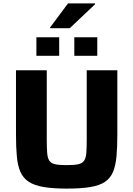

<svg xmlns="http://www.w3.org/2000/svg" viewBox="-20 -1101 785 1129"><path d="M373 8Q290 8 235.5 -1.5Q181 -11 148.5 -32.5Q116 -54 100 -90.5Q84 -127 79 -181.5Q74 -236 74 -312V-688H255V-280Q255 -230 257.5 -200.5Q260 -171 270.5 -155.5Q281 -140 305.5 -135Q330 -130 372 -130Q416 -130 439.5 -135Q463 -140 474 -155.5Q485 -171 487.5 -200.5Q490 -230 490 -280V-688H670V-312Q670 -236 665 -181.5Q660 -127 644.5 -90Q629 -53 597 -31.5Q565 -10 510.5 -1Q456 8 373 8ZM194 -773V-882H328V-773ZM417 -773V-882H552V-773ZM275 -935V-940L380 -1081H539V-1076L390 -935Z"/></svg>

Font: Saira SemiExpanded
Style: Bold
Weight: 700
Width: 6
Designer: Hector Gatti with collaboration of the Omnibus-Type team
Foundry: Omnibus-Type
Version: Version 1.101